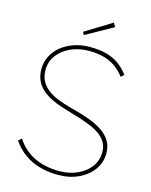

<svg xmlns="http://www.w3.org/2000/svg" viewBox="-129 -955 825 1048"><g transform="rotate(15 283.5 -431.0)"><path d="M303 10Q244 10 195 -4.5Q146 -19 108 -47Q70 -75 43 -115L61 -131Q99 -72 160 -42Q221 -12 303 -12Q359 -12 404.5 -32.5Q450 -53 477 -89Q504 -125 504 -172Q504 -201 492.5 -223Q481 -245 460 -262Q439 -279 409.5 -292.5Q380 -306 343 -318Q306 -330 264 -342Q217 -355 180 -371.5Q143 -388 117.5 -409.5Q92 -431 78.5 -459.5Q65 -488 65 -526Q65 -565 82.5 -599Q100 -633 130.5 -657.5Q161 -682 202.5 -696Q244 -710 292 -710Q346 -710 387 -698.5Q428 -687 458 -664.5Q488 -642 511 -611L494 -596Q472 -625 444 -645.5Q416 -666 378.5 -677Q341 -688 292 -688Q235 -688 188.5 -667Q142 -646 115 -609.5Q88 -573 88 -526Q88 -492 101 -466.5Q114 -441 138 -421.5Q162 -402 196 -388Q230 -374 272 -363Q332 -348 379 -331Q426 -314 459 -292Q492 -270 509.5 -240.5Q527 -211 527 -172Q527 -120 497.5 -79Q468 -38 417 -14Q366 10 303 10ZM241 -764 232 -780 382 -872 395 -850Z"/></g></svg>

Font: Lexend Deca Thin
Style: Regular
Weight: 250
Designer: Bonnie Shaver-Troup, Thomas Jockin
Foundry: Lexend
Version: Version 1.007